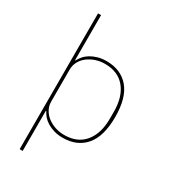

<svg xmlns="http://www.w3.org/2000/svg" viewBox="-224 -846 1014 1151"><g transform="rotate(30 282.5 -270.0)"><path d="M105 -740H126V-428H129Q137 -444 151 -460.5Q165 -477 185.5 -489.5Q206 -502 233 -510Q260 -518 293 -518Q393 -518 449 -452Q505 -386 505 -253Q505 -120 449 -54Q393 12 293 12Q260 12 233 4Q206 -4 185.5 -16.5Q165 -29 151 -45Q137 -61 129 -78H126V200H105ZM293 -7Q384 -7 433 -66.5Q482 -126 482 -229V-277Q482 -380 433 -439.5Q384 -499 293 -499Q260 -499 230 -489Q200 -479 176.5 -461Q153 -443 139.5 -418Q126 -393 126 -363V-143Q126 -113 139.5 -88Q153 -63 176.5 -45Q200 -27 230 -17Q260 -7 293 -7Z"/></g></svg>

Font: IBM Plex Sans Thai Thin
Style: Regular
Weight: 100
Designer: Mike Abbink, Paul van der Laan, Pieter van Rosmalen, Ben Mitchell, Mark Frömberg
Foundry: Bold Monday
Version: Version 1.1